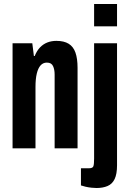

<svg xmlns="http://www.w3.org/2000/svg" viewBox="-20 -744 648 963"><path d="M43 0V-527H142L150 -463H154Q165 -490 181 -506.5Q197 -523 217.5 -531Q238 -539 263 -539Q301 -539 324.5 -524.5Q348 -510 358.5 -480Q369 -450 369 -404V0H254V-370Q254 -383 252 -393.5Q250 -404 246 -412.5Q242 -421 234.5 -425.5Q227 -430 215 -430Q196 -430 183.5 -416Q171 -402 164.5 -375Q158 -348 158 -307V0ZM452 -612V-724H567V-612ZM464 199Q455 199 439.5 197.5Q424 196 409 192.5Q394 189 386 186V100H426Q445 100 448.5 89.5Q452 79 452 51V-527H567V85Q567 129 555 154Q543 179 519.5 189Q496 199 464 199Z"/></svg>

Font: Archivo ExtraCondensed
Style: Bold
Weight: 700
Width: 2
Designer: Hector Gatti
Foundry: Omnibus-Type
Version: Version 2.001